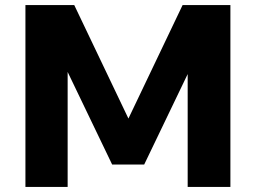

<svg xmlns="http://www.w3.org/2000/svg" viewBox="-20 -735 1006 755"><path d="M547 -88H421L147 -658L246 -661V0H80V-715H272L515 -206H455L698 -715H886V0H718V-661L821 -658Z"/></svg>

Font: Wix Madefor Display ExtraBold
Style: Regular
Weight: 800
Designer: Dalton Maag Ltd
Foundry: Dalton Maag Ltd
Version: Version 3.100